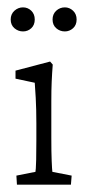

<svg xmlns="http://www.w3.org/2000/svg" viewBox="-20 -506 240 526"><path d="M26.4 0 24.9 -24.9 77.1 -35.2Q77.6 -38.1 78.1 -44.4Q78.6 -50.8 79.1 -68.1Q79.6 -85.4 79.6 -121.1V-168.5Q79.6 -206.5 77.9 -237.5Q76.2 -268.6 75.2 -279.3L22.5 -290.5V-312.5L117.2 -337.4L124.5 -329.1Q122.6 -305.2 121.6 -282.2Q120.6 -259.3 120.6 -228V-128.9Q120.6 -88.9 121.6 -64.9Q122.6 -41 123.5 -35.2L176.3 -24.9L174.3 0ZM43 -419.9Q29.8 -419.9 19.5 -428.7Q9.3 -437.5 9.3 -452.6Q9.3 -467.3 19.5 -476.6Q29.8 -485.8 43 -485.8Q56.2 -485.8 65.7 -476.6Q75.2 -467.3 75.2 -452.6Q75.2 -437.5 65.7 -428.7Q56.2 -419.9 43 -419.9ZM157.7 -419.9Q144 -419.9 134 -428.7Q124 -437.5 124 -452.6Q124 -467.3 134 -476.6Q144 -485.8 157.7 -485.8Q170.4 -485.8 180.2 -476.6Q189.9 -467.3 189.9 -452.6Q189.9 -437.5 180.2 -428.7Q170.4 -419.9 157.7 -419.9Z"/></svg>

Font: Lateef ExtraLight
Style: Regular
Weight: 200
Designer: SIL International
Foundry: SIL International
Version: Version 4.200